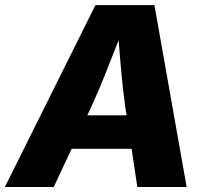

<svg xmlns="http://www.w3.org/2000/svg" viewBox="-42 -748 835 768"><path d="M-22.5 0 339.8 -727.5H575.7L704.6 0H507.3L484.4 -152.8H244.6L172.9 0ZM307.1 -286.6H464.4L460 -313.5Q451.2 -376 444.6 -445.1Q438 -514.2 432.6 -587.4Q404.3 -514.2 376.5 -445.1Q348.6 -376 319.8 -313.5Z"/></svg>

Font: Inter Extra Bold
Style: Italic
Weight: 800
Italic angle: -9.39999°
Designer: Rasmus Andersson
Foundry: rsms
Version: Version 4.000;git-3c8e0fc